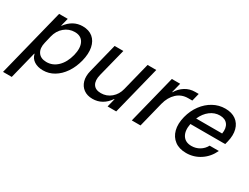

<svg xmlns="http://www.w3.org/2000/svg" viewBox="-101 -1014 2224 1717"><g transform="rotate(30 1010.5 -155.0)"><path d="M-36.7 200 138.3 -500H227.5L206.7 -418.3H210Q277.5 -510 378.3 -510Q442.5 -510 482.9 -476.7Q523.3 -443.3 535.4 -382.9Q547.5 -322.5 527.5 -242.5Q507.5 -165.8 468.8 -109.2Q430 -52.5 377.5 -21.2Q325 10 265 10Q209.2 10 172.5 -14.2Q135.8 -38.3 126.7 -80.8H123.3L53.3 200ZM252.5 -70Q318.3 -69.2 367.9 -117.1Q417.5 -165 439.2 -250Q459.2 -332.5 433.3 -381.2Q407.5 -430 342.5 -430Q282.5 -430 236.2 -390.8Q190 -351.7 174.2 -286.7L156.7 -213.3Q140.8 -149.2 167.1 -110Q193.3 -70.8 252.5 -70Z M775 9.2Q720 9.2 683.3 -17.9Q646.7 -45 633.8 -91.2Q620.8 -137.5 635.8 -196.7L711.7 -500H801.7L728.3 -209.2Q712.5 -145 735.4 -108.8Q758.3 -72.5 815 -72.5Q874.2 -72.5 919.2 -110.4Q964.2 -148.3 979.2 -210L1051.7 -500H1141.7L1016.7 0H927.5L949.2 -86.7H945.8Q879.2 9.2 775 9.2Z M1177.5 0 1302.5 -500H1388.3L1363.3 -400H1366.7Q1394.2 -447.5 1439.6 -475.8Q1485 -504.2 1540 -504.2H1577.5L1557.5 -424.2H1515Q1446.7 -424.2 1399.2 -380Q1351.7 -335.8 1332.5 -260.8L1267.5 0Z M1742.5 10Q1670.8 10 1624.6 -24.6Q1578.3 -59.2 1562.5 -119.6Q1546.7 -180 1566.7 -259.2Q1585.8 -333.3 1627.9 -390Q1670 -446.7 1727.5 -478.3Q1785 -510 1850.8 -510Q1917.5 -510 1960.4 -479.2Q2003.3 -448.3 2017.9 -393.3Q2032.5 -338.3 2015 -266.7L2006.7 -234.2H1647.5Q1632.5 -158.3 1660.8 -113.3Q1689.2 -68.3 1752.5 -68.3Q1797.5 -68.3 1835 -90.8Q1872.5 -113.3 1893.3 -152.5H1988.3Q1953.3 -76.7 1887.5 -33.3Q1821.7 10 1742.5 10ZM1667.5 -302.5H1935.8Q1945.8 -362.5 1920 -397.5Q1894.2 -432.5 1839.2 -432.5Q1785 -432.5 1739.6 -397.9Q1694.2 -363.3 1667.5 -302.5Z"/></g></svg>

Font: Funnel Sans
Style: Italic
Weight: 400
Italic angle: -14.036°
Version: Version 1.000; Beta; Release 5; Build 24; ttfautohint (v1.8.